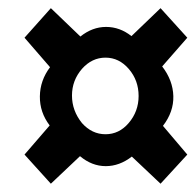

<svg xmlns="http://www.w3.org/2000/svg" viewBox="-20 -604 478 470"><path d="M378.9 -295.9 438.5 -225.6 373 -154.3 302.7 -220.7Q272.5 -197.3 238.8 -197.3Q205.1 -197.3 175.8 -221.7L104.5 -154.3L40 -225.6L101.6 -296.9Q77.1 -329.1 77.6 -368.2Q78.1 -407.2 102.5 -439.5L40 -511.7L104.5 -584L176.8 -514.6Q206.1 -538.1 239.7 -538.1Q273.4 -538.1 301.8 -515.6L373 -584L438.5 -511.7L377 -441.4Q403.3 -407.2 404.3 -368.7Q405.3 -330.1 378.9 -295.9ZM180.7 -302.7Q205.1 -275.4 238.3 -275.4Q271.5 -275.4 294.9 -302.7Q319.3 -331.1 319.3 -369.1Q319.3 -407.2 295.4 -435.1Q271.5 -462.9 238.3 -462.9Q205.1 -462.9 180.7 -435.5Q156.2 -407.2 156.2 -370.1Q156.2 -333 180.7 -302.7Z"/></svg>

Font: RIT TN Joy
Style: Extra Bold
Weight: 800
Designer: Hussain K H
Foundry: Rachana Institute of Typography
Version: 1.6.2